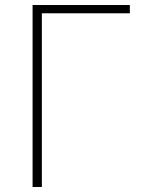

<svg xmlns="http://www.w3.org/2000/svg" viewBox="-20 -746 569 766"><path d="M110 0H147V-693H498V-726H110Z"/></svg>

Font: SSpoqa Han Sans Neo Thin
Style: Regular
Weight: 100
Designer: [Spoqa Han Sans Neo] Dong-huui Kim  Younghwa Kang  Yujin Lee  [Noto Sans] Ryoko NISHIZUKA  (kana & ideographs); Paul D. 
Foundry: Spoqa (http://www.spoqa-han-sans.com)
Version: Version 1.000